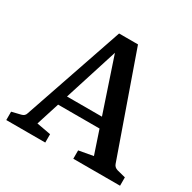

<svg xmlns="http://www.w3.org/2000/svg" viewBox="-133 -704 836 836"><g transform="rotate(30 285.0 -286.0)"><path d="M145 -221H384L402 -171H130ZM507 -72Q512 -58 528 -53L571 -42V0H336V-42L408 -55L248 -533H276L124 -55L195 -42V0H-1V-42L44 -53Q61 -57 65 -72L236 -572H331Z"/></g></svg>

Font: Rasa Medium
Style: Regular
Weight: 500
Designer: Anna Giedrys (Yrsa+Rasa design), David Brezina (Yrsa art-direction, Rasa art-direction, design)
Foundry: Rosetta Type Foundry
Version: Version 2.004